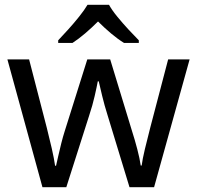

<svg xmlns="http://www.w3.org/2000/svg" viewBox="-20 -786 826 805"><path d="M431 -303Q418 -344 408.5 -383.5Q399 -423 394 -445H390Q386 -423 377 -383.5Q368 -344 354 -302L258 -1H158L11 -537H102L176 -251Q187 -208 197 -164Q207 -120 211 -91H215Q219 -108 224.5 -133Q230 -158 237 -185.5Q244 -213 251 -235L346 -537H442L534 -235Q545 -201 555.5 -161Q566 -121 570 -92H574Q577 -117 587.5 -161Q598 -205 610 -251L685 -537H775L626 -1H523ZM437 -766Q449 -744 471.5 -716.5Q494 -689 518.5 -662.5Q543 -636 562 -617V-606H500Q474 -622 446 -645.5Q418 -669 391 -696Q364 -669 337 -646Q310 -623 284 -606H224V-617Q243 -637 266.5 -663Q290 -689 312 -716.5Q334 -744 347 -766Z"/></svg>

Font: Noto Sans Marchen
Style: Regular
Weight: 400
Designer: Monotype Design Team
Foundry: Monotype Imaging Inc.
Version: Version 2.003; ttfautohint (v1.8.4.7-5d5b)